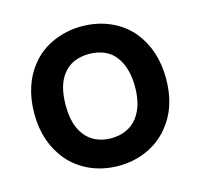

<svg xmlns="http://www.w3.org/2000/svg" viewBox="-90 -676 825 789"><g transform="rotate(-15 322.0 -281.0)"><path d="M109.5 -78Q41.5 -160 41.5 -281Q41.5 -404 109.5 -485.5Q146.5 -530 202.5 -554Q259.5 -578 322 -578Q353.5 -578 383.8 -572Q414 -566 441.2 -554.2Q468.5 -542.5 492 -525.2Q515.5 -508 534.5 -485.5Q602 -403 602 -281Q602 -222 586.2 -172Q570.5 -122 534.5 -78Q495.5 -32.5 440.8 -8.5Q386 15.5 322 15.5Q290.5 15.5 260.2 9.5Q230 3.5 202.8 -8.5Q175.5 -20.5 151.8 -38Q128 -55.5 109.5 -78ZM434.5 -409.5Q416.5 -435 386.5 -447.8Q356.5 -460.5 322 -460.5Q286 -460.5 257 -447.8Q228 -435 209.5 -409.5Q175 -365 175 -281Q175 -198 209.5 -154Q228 -128.5 257 -115.2Q286 -102 322 -102Q356.5 -102 386 -115.2Q415.5 -128.5 434.5 -154Q470 -201.5 470 -281Q470 -362 434.5 -409.5Z"/></g></svg>

Font: Russisch Sans
Style: Bold
Weight: 700
Designer: Michael Sharanda (font) & Cristiano Sobral (main changes)
Foundry: Michael Sharanda
Version: Version 2.00;September 8, 2020;FontCreator 13.0.0.2681 64-bi